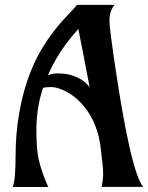

<svg xmlns="http://www.w3.org/2000/svg" viewBox="-20 -767 607 788"><path d="M397 0Q403.3 -30.8 403.3 -49.1Q403.3 -67.4 402.6 -76.7Q401.9 -85.9 400.6 -96.4Q399.4 -106.9 397.7 -119.9Q396 -132.8 394.5 -149.9Q383.3 -266.6 314.9 -341.8Q284.7 -375 249.5 -392.3Q214.4 -409.7 191.7 -409.7Q168.9 -409.7 156.7 -406.7Q129.4 -324.7 129.4 -235.4Q129.4 -156.2 137.7 -117.2Q150.9 -58.6 178.2 0.5H32.2Q43.9 -28.8 43.9 -122.8Q43.9 -216.8 58.1 -298.6Q72.3 -380.4 95 -444.3Q117.7 -508.3 145.8 -556.4Q173.8 -604.5 201.9 -640.4Q230 -676.3 254.9 -701.9Q279.8 -727.5 296.4 -747.1H450.2Q429.2 -723.1 429.2 -680.2Q429.2 -660.6 435.5 -616.2L447.8 -527.3Q514.6 -66.4 567.4 0ZM176.8 -458.5Q195.8 -465.8 216.8 -465.8Q237.8 -465.8 254.6 -462.9Q271.5 -460 288.1 -453.1Q323.7 -439.5 347.7 -409.7Q323.7 -535.2 318.4 -563L301.3 -648.4L273.4 -615.2Q214.8 -544.9 176.8 -458.5Z"/></svg>

Font: Amarante
Style: Regular
Weight: 400
Designer: Karolina Lach
Foundry: Sorkin Type Co.
Version: Version 1.001